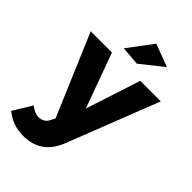

<svg xmlns="http://www.w3.org/2000/svg" viewBox="-295 -869 1170 1170"><g transform="rotate(45 290.0 -283.5)"><path d="M360 54Q330 129 277 165.5Q224 202 148 202Q102 202 63.5 188.5Q25 175 -12 146L62 25Q98 55 134 55Q156 55 172.5 44.5Q189 34 199 13L212 -13L-12 -540H171L300 -186L415 -540H592ZM324 -769 471 -714 326 -599 204 -609Z"/></g></svg>

Font: Alexandria
Style: Bold
Weight: 700
Designer: Mohamed Gaber
Foundry: Kief Type Foundry
Version: Version 5.100